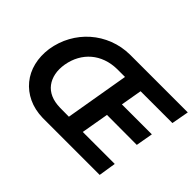

<svg xmlns="http://www.w3.org/2000/svg" viewBox="-129 -981 1262 1262"><g transform="rotate(45 502.5 -350.0)"><path d="M571 -313 919 -312 940 -431H591ZM565 -670 456 -31 592 -30 703 -670ZM905 -121H545L523 -127L390 -128Q338 -129 301 -145.5Q264 -162 241.5 -192Q219 -222 211 -262Q203 -302 211 -350Q220 -401 242.5 -441.5Q265 -482 299 -511Q333 -540 377.5 -556Q422 -572 475 -573H610L627 -579H983L1005 -700H467Q391 -699 323 -672.5Q255 -646 201.5 -599Q148 -552 113 -488.5Q78 -425 66 -350Q56 -278 71.5 -215Q87 -152 126 -104.5Q165 -57 223 -29.5Q281 -2 356 0H886Z"/></g></svg>

Font: Jost SemiBold
Style: Italic
Weight: 600
Italic angle: -5°
Version: Version 3.710